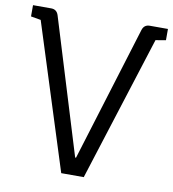

<svg xmlns="http://www.w3.org/2000/svg" viewBox="-85 -802 787 873"><g transform="rotate(10 308.5 -365.0)"><path d="M536 -730H620V-678L573 -670L360 0H256L43 -670L-3 -678V-730H81Q107 -730 115 -704L306 -81H310L502 -704Q510 -730 536 -730Z"/></g></svg>

Font: Fauna One
Style: Regular
Weight: 400
Version: Version 1.001